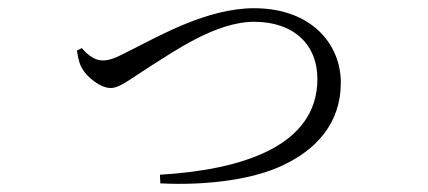

<svg xmlns="http://www.w3.org/2000/svg" viewBox="-20 -463 1040 467"><path d="M179 -346 167 -340C170 -324 172 -309 180 -296C192 -275 224 -249 249 -249C271 -249 291 -267 346 -302C402 -337 505 -410 598 -410C694 -410 752 -355 752 -271C752 -108 570 -50 369 -38L370 -17C488 -11 600 -28 668 -61C749 -99 809 -163 809 -262C809 -356 737 -443 598 -443C484 -443 368 -376 294 -339C256 -319 244 -316 229 -316C212 -316 194 -328 179 -346Z"/></svg>

Font: Noto Serif HK Light
Style: Regular
Weight: 300
Designer: Ryoko NISHIZUKA 西塚涼子 (kana & ideographs); Frank Grießhammer (Latin, Greek & Cyrillic); Wenlong ZHANG 张文龙 (bopomofo); San
Foundry: Adobe
Version: Version 2.001;hotconv 1.1.0;makeotfexe 2.6.0